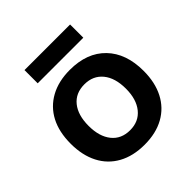

<svg xmlns="http://www.w3.org/2000/svg" viewBox="-199 -888 1048 1048"><g transform="rotate(-45 325.0 -364.0)"><path d="M325 12Q237 12 173.5 -23Q110 -58 76.5 -123Q43 -188 43 -277Q43 -368 76.5 -432Q110 -496 173.5 -531Q237 -566 325 -566Q457 -566 531.5 -489Q606 -412 606 -277Q606 -188 572.5 -123Q539 -58 476 -23Q413 12 325 12ZM325 -100Q392 -100 430.5 -147.5Q469 -195 469 -277Q469 -360 430.5 -407Q392 -454 325 -454Q257 -454 219 -407Q181 -360 181 -277Q181 -195 219 -147.5Q257 -100 325 -100ZM149 -638V-740H501V-638Z"/></g></svg>

Font: Azeret Mono Thin SemiBold
Style: Regular
Weight: 600
Version: Version 1.002